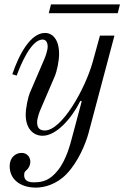

<svg xmlns="http://www.w3.org/2000/svg" viewBox="-20 -606 566 874"><path d="M202 -546H516L526 -586H212ZM24 150C24 212 74 248 144 248C181 248 237 234 283 186C338 129 371 44 383 0L501 -444H435L402 -324C368 -202 262 -12 184 -12C160 -12 149 -24 149 -50C149 -68 160 -98 165 -109L229 -258C240 -284 249 -331 249 -360C249 -428 218 -456 185 -456C120 -456 68 -362 36 -268L56 -262C75 -314 122 -426 174 -426C190 -426 197 -411 197 -394C197 -376 186 -346 181 -335L117 -186C107 -163 97 -113 97 -84C97 -20 132 12 174 12C237 12 307 -68 346 -147L352 -145L309 16C300 50 282 122 243 170C208 213 178 224 133 224C101 224 90 210 90 192C90 180 92 176 99 170C109 162 118 148 118 130C118 112 106 90 78 90C52 90 24 110 24 150Z"/></svg>

Font: Old Standard
Style: Italic
Weight: 400
Italic angle: -15.2°
Designer: Alexey Kryukov <alexios@thessalonica.org.ru>
Version: Version 2.0